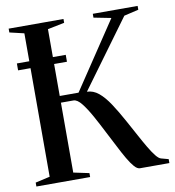

<svg xmlns="http://www.w3.org/2000/svg" viewBox="-83 -817 812 890"><g transform="rotate(-10 323.0 -371.5)"><path d="M16.5 0V-18.5L85 -34V-709L17 -725V-743H275V-725L196 -709V-394.5H284.5L494.5 -709L413 -725V-743H624V-725L555.5 -709L323.5 -392Q353 -391.5 378.2 -370.8Q403.5 -350 428.5 -312.2Q453.5 -274.5 481.5 -223Q501.5 -186.5 519.8 -152.8Q538 -119 554 -92Q570 -65 583.5 -48Q597 -31 607.5 -28L642.5 -18.5V0H504.5Q491.5 0 477.8 -15.8Q464 -31.5 448.2 -58.5Q432.5 -85.5 415 -120Q397.5 -154.5 377.5 -192.5Q357.5 -232 335.8 -271.5Q314 -311 293.5 -337Q273 -363 255 -363H196V-34L269.5 -18.5V0ZM256.5 -577.5V-545H26.5V-577.5Z"/></g></svg>

Font: Merriweather 144pt
Style: Regular
Weight: 400
Version: Version 2.100